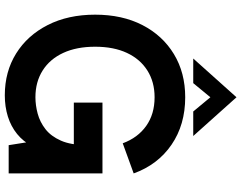

<svg xmlns="http://www.w3.org/2000/svg" viewBox="-120 -840 975 775"><g transform="rotate(90 367.5 -452.5)"><path d="M364.6 15.6Q269.4 15.6 196.1 -30Q122.8 -75.6 81 -157.7Q39.2 -239.8 39.2 -349Q39.2 -458.2 81.2 -539.8Q123.2 -621.4 198.4 -667Q273.6 -712.6 372.6 -712.6Q483.6 -712.6 564.2 -657.3Q644.8 -602 680 -504.6L558.4 -460.4Q536 -521.2 488.3 -555.1Q440.6 -589 372.6 -589Q310.6 -589 264.5 -559.8Q218.4 -530.6 193.5 -477.2Q168.6 -423.8 168.6 -349Q168.6 -274.2 193.5 -220.3Q218.4 -166.4 264.5 -137.2Q310.6 -108 372.6 -108Q405 -108 438.8 -117.1Q472.6 -126.2 501.3 -148.5Q530 -170.8 547.7 -211Q565.4 -251.2 565.4 -312.8V-353L594.4 -263H394.2V-378.6H680V0H566L548 -113.2L570.2 -95.6Q551.6 -59 520.9 -34.1Q490.2 -9.2 450.5 3.2Q410.8 15.6 364.6 15.6ZM216.2 -745 372.6 -919.6 529 -745H430L372.6 -814.2L315.6 -745Z"/></g></svg>

Font: Hanken Grotesk
Style: Regular
Weight: 400
Designer: Alfredo Marco Pradil
Foundry: Hanken Design Co.
Version: Version 3.013